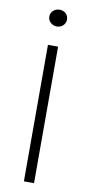

<svg xmlns="http://www.w3.org/2000/svg" viewBox="-85 -556 371 802"><g transform="rotate(10 100.5 -155.0)"><path d="M78 211H121V-368H78ZM101 -521Q85 -521 74 -511Q63 -501 63 -485Q63 -471 74 -460.5Q85 -450 101 -450Q117 -450 127.5 -460.5Q138 -471 138 -485Q138 -501 127.5 -511Q117 -521 101 -521Z"/></g></svg>

Font: Josefin Sans Thin Light
Style: Regular
Weight: 300
Version: Version 2.000